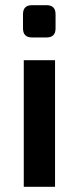

<svg xmlns="http://www.w3.org/2000/svg" viewBox="-20 -723 305 743"><path d="M104 -703H160Q195 -703 195 -668V-613Q195 -578 160 -578H104Q69 -578 69 -613V-668Q69 -703 104 -703ZM193 0H72V-490H193Z"/></svg>

Font: Exo 2.0 Semi Bold
Style: Regular
Weight: 600
Designer: Natanael Gama
Version: Version 1.001;PS 001.001;hotconv 1.0.70;makeotf.lib2.5.58329